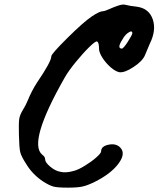

<svg xmlns="http://www.w3.org/2000/svg" viewBox="-20 -772 710 860"><path d="M390.7 -698.1C366 -681.4 329.7 -649.3 281.8 -601.8C233.9 -554.3 209.9 -527 209.9 -519.9C209.9 -504.1 188.3 -464.5 145.2 -401.2C129.4 -376.5 115.7 -350.2 104.3 -322C99 -308.8 91.8 -294.8 82.6 -279.8C73.3 -264.8 67.8 -251.2 66.1 -238.9C64.3 -226.6 63.9 -203.3 64.7 -169C65.6 -129.4 67.6 -103.2 70.7 -90.5C73.7 -77.7 82.7 -59.9 97.7 -37C116.2 -6.2 141.3 19.7 172.9 40.8C192.3 53.2 208.1 60.8 220.4 63.9C232.7 67 254.3 68.5 285.1 68.5C313.2 68.5 335 66.8 350.4 63.3C365.8 59.8 384.1 52.7 405.2 42.2C452.7 18.4 487.6 -8.4 510.1 -38.3C532.5 -68.2 535.8 -92 520 -109.6C507.6 -123.7 490.1 -128.5 467.2 -124.1C444.3 -119.7 432.9 -109.6 432.9 -93.8C432.9 -88.5 425.6 -79.5 411.1 -66.7C396.6 -53.9 379.6 -41.6 360.3 -29.8C341 -17.9 324.7 -10.2 311.5 -6.7C286.9 0.4 266.2 1.7 249.5 -2.7C234.5 -5.3 219.6 -13 204.6 -25.8C189.6 -38.6 182.2 -49.3 182.2 -58.1C182.2 -66 177.8 -73.1 169 -79.2C125.9 -115.3 159.3 -230.1 269.3 -423.6C280.7 -443.8 297.4 -467.4 319.4 -494.2C341.4 -521 361.8 -543.7 380.8 -562.2C399.7 -580.6 411.3 -588.6 415.7 -585.9C421 -582.4 423.6 -571.4 423.6 -552.9C423.6 -542.4 428.7 -529.2 438.8 -513.4C448.9 -497.5 461 -483.4 475.1 -471.1C489.1 -458.8 501.9 -451.3 513.4 -448.7C529.2 -446.1 550.8 -453.8 578 -471.8C605.3 -489.8 622.4 -507.6 629.5 -525.2C638.3 -547.2 645.3 -563.9 650.6 -575.4C670.8 -615.8 675.4 -652.3 664.4 -684.9C653.4 -717.4 630.3 -736.3 595.2 -741.6C571.4 -744.3 553 -747.3 539.8 -750.9C532.7 -752.6 522.6 -751.3 509.4 -746.9C496.2 -742.5 482.8 -737.2 469.2 -731.1C455.5 -724.9 446.1 -721.8 440.8 -721.8C431.1 -721.8 414.4 -713.9 390.7 -698.1ZM566.1 -607.7C561.7 -600.2 557.1 -592.5 552.3 -584.6C547.4 -576.7 542.4 -569.7 537.1 -563.5C531.8 -557.3 528.3 -554.3 526.5 -554.3C509.8 -554.3 510.7 -568.3 529.2 -596.5C534.4 -606.2 541 -614.5 549 -621.6C564.8 -633.9 572.7 -634.3 572.7 -622.9C572.7 -620.2 570.5 -615.2 566.1 -607.7Z"/></svg>

Font: Beth Ellen
Style: Regular
Weight: 400
Version: Version 1.015;Fontself Maker 2.1.2